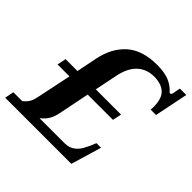

<svg xmlns="http://www.w3.org/2000/svg" viewBox="-194 -872 1037 1037"><g transform="rotate(45 324.5 -353.0)"><path d="M-6 -52H62Q85 -71 94 -89Q103 -107 108 -136L148 -327H57L67 -378H158L182 -497Q202 -595 264.5 -650.5Q327 -706 439 -706Q496 -706 531 -691.5Q566 -677 589 -651Q592 -646 597 -646Q605 -646 608 -659L616 -702H665L626 -510H585Q586 -518 586 -532Q586 -596 556 -623Q526 -650 472 -650Q416 -650 377.5 -615Q339 -580 324 -506L298 -378H491L480 -327H287L251 -149Q245 -118 231.5 -95Q218 -72 193 -53H383Q416 -53 438 -67.5Q460 -82 474.5 -107Q489 -132 506 -175H541L489 0H-16Z"/></g></svg>

Font: Taviraj SemiBold
Style: Italic
Weight: 600
Italic angle: -12°
Designer: Katatrad Team
Foundry: CadsonDemak
Version: Version 1.001